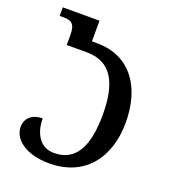

<svg xmlns="http://www.w3.org/2000/svg" viewBox="-134 -815 820 925"><g transform="rotate(20 276.5 -352.5)"><path d="M223 12C407 12 504 -119 504 -299C504 -481 414 -611 243 -611H217V-717H29V-673H49C88 -673 109 -663 109 -604V-553H212C339 -553 387 -457 387 -298C387 -137 342 -43 228 -43C154 -43 121 -108 121 -181C67 -181 35 -151 35 -107C35 -41 107 12 223 12Z"/></g></svg>

Font: Noto Serif Georgian Condensed Medium
Style: Regular
Weight: 500
Width: 3
Designer: Monotype Design Team, Akaki Razmadze
Foundry: Google LLC
Version: Version 2.003